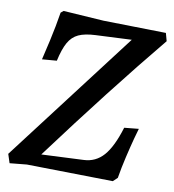

<svg xmlns="http://www.w3.org/2000/svg" viewBox="-76 -717 715 788"><g transform="rotate(10 282.0 -323.0)"><path d="M87 -3 16 4 4 -33 422 -582 272 -575Q228 -573 202 -561Q176 -549 160.5 -521.5Q145 -494 134 -444L73 -439Q78 -458 92 -521Q106 -584 115 -641L126 -650L294 -639L555 -634L564 -601Q367 -362 138 -54L313 -62Q363 -64 396 -101.5Q429 -139 454 -221L514 -227Q511 -218 502 -184.5Q493 -151 482 -104Q471 -57 464 -14L446 3Z"/></g></svg>

Font: Alegreya SC Medium
Style: Italic
Weight: 500
Italic angle: -7°
Designer: Juan Pablo del Peral
Foundry: Huerta Tipografica
Version: Version 2.007; ttfautohint (v1.6)